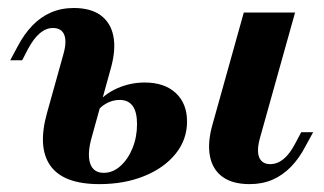

<svg xmlns="http://www.w3.org/2000/svg" viewBox="-20 -449 809 480"><path d="M604 11.3Q561.3 11.3 536.3 -6.9Q511.3 -25 504.8 -58.9Q498.4 -92.7 511.3 -137.9L589.5 -417.7H717.7L630.6 -106.5Q621 -73.4 627.8 -56Q634.7 -38.7 655.6 -38.7Q673.4 -38.7 689.1 -51.6Q704.8 -64.5 718.5 -91.1L733.1 -118.5H762.9L744.4 -84.7Q728.2 -53.2 707.3 -31.9Q686.3 -10.5 660.9 0.4Q635.5 11.3 604 11.3ZM228.2 11.3Q138.7 11.3 106 -34.7Q73.4 -80.6 97.6 -166.9L137.9 -311.3Q147.6 -344.4 140.7 -361.7Q133.9 -379 112.1 -379Q95.2 -379 79.8 -366.1Q64.5 -353.2 50 -326.6L35.5 -298.4H5.6L24.2 -333.1Q40.3 -363.7 60.9 -385.1Q81.5 -406.5 107.3 -417.7Q133.1 -429 164.5 -429Q206.5 -429 231.5 -410.9Q256.5 -392.7 263.3 -359.3Q270.2 -325.8 257.3 -279L209.7 -107.3Q197.6 -65.3 205.2 -41.1Q212.9 -16.9 239.5 -16.9Q262.1 -16.9 281 -33.9Q300 -50.8 311.3 -78.6Q322.6 -106.5 322.6 -138.7Q322.6 -199.2 279 -199.2Q260.5 -199.2 243.5 -189.1Q226.6 -179 216.9 -161.3L219.4 -187.1Q240.3 -213.7 273 -228.2Q305.6 -242.7 341.9 -242.7Q391.1 -242.7 419.4 -216.5Q447.6 -190.3 447.6 -145.2Q447.6 -100 419 -64.5Q390.3 -29 340.7 -8.9Q291.1 11.3 228.2 11.3Z"/></svg>

Font: Playfair 5pt SemiExpanded Light ExtraBold
Style: Italic
Weight: 800
Italic angle: -15.6°
Version: Version 2.001;gftools[0.9.30]